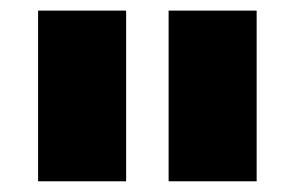

<svg xmlns="http://www.w3.org/2000/svg" viewBox="-20 -750 556 362"><path d="M217.8 -408.2H51.8V-730H217.8ZM463.9 -408.2H297.9V-730H463.9Z"/></svg>

Font: Sora ExtraBold
Style: Regular
Weight: 800
Designer: Jonathan Barnbrook, Julián Moncada
Foundry: Barnbrook Fonts
Version: Version 2.000